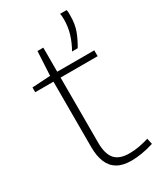

<svg xmlns="http://www.w3.org/2000/svg" viewBox="-196 -832 765 911"><g transform="rotate(-30 187.0 -376.5)"><path d="M243 10Q196 10 166.5 -7.5Q137 -25 123 -59Q109 -93 109 -142V-500H9V-526L109 -532L116 -664H148V-532H351V-500H148V-143Q148 -82 172.5 -53.5Q197 -25 252 -25Q280 -25 306.5 -30Q333 -35 359 -43L366 -11Q332 0 300.5 5Q269 10 243 10ZM257 -580Q278 -617 289 -654Q300 -691 300 -730Q300 -739 299.5 -747.5Q299 -756 297 -763H333Q335 -755 335 -747Q335 -739 335 -730Q335 -685 322 -650Q309 -615 288 -580Z"/></g></svg>

Font: Georama ExtraLight
Style: Regular
Weight: 250
Version: Version 1.001